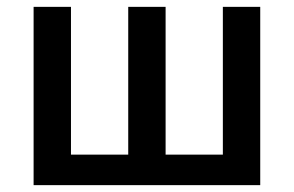

<svg xmlns="http://www.w3.org/2000/svg" viewBox="-20 -540 857 560"><path d="M78 -520H187V-89H354V-520H463V-89H630V-520H739V0H78Z"/></svg>

Font: Plexus Sans Medium
Style: Regular
Weight: 500
Version: Version 2.001;PS 002.001;hotconv 1.0.70;makeotf.lib2.5.58329